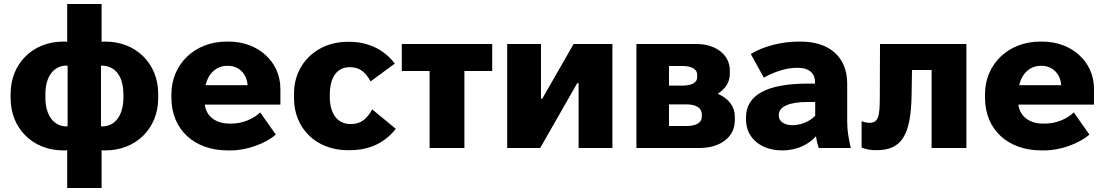

<svg xmlns="http://www.w3.org/2000/svg" viewBox="-20 -740 5525 960"><path d="M316 -720V-531C312 -532 304 -532 296 -532C143 -532 33 -421 33 -271V-249C33 -99 143 12 296 12C305 12 310 12 316 11V200H488V11C492 12 500 12 507 12C661 12 771 -99 771 -249V-271C771 -421 661 -532 507 -532C501 -532 495 -532 488 -531V-720ZM207 -269C207 -357 248 -412 313 -412C315 -412 317 -412 318 -411V-109C317 -108 315 -108 313 -108C248 -108 207 -164 207 -252ZM597 -269V-252C597 -164 556 -108 491 -108C489 -108 487 -108 485 -109V-412C568 -412 597 -343 597 -269Z M1118 12H1136C1215 12 1309 -23 1359 -67L1281 -178C1249 -147 1195 -122 1137 -122H1128C1060 -122 1012 -157 1004 -216V-217H1382V-296C1382 -430 1272 -532 1124 -532H1112C955 -532 837 -420 837 -269V-251C837 -92 952 12 1118 12ZM1008 -314C1022 -375 1064 -411 1116 -411H1119C1176 -411 1214 -370 1218 -314Z M1719 11H1728C1829 11 1905 -27 1959 -96L1841 -193C1814 -144 1782 -120 1738 -120H1731C1670 -120 1629 -169 1629 -254V-266C1629 -355 1666 -404 1728 -404H1731C1774 -404 1805 -384 1833 -333L1954 -422C1901 -492 1822 -531 1725 -531H1717C1565 -531 1450 -421 1450 -274V-249C1450 -99 1560 11 1719 11Z M2128 0H2302V-385H2441V-520H1989V-385H2128Z M2516 0H2681L2866 -324H2873V0H3042V-520H2848L2691 -246H2685V-520H2516Z M3162 0H3477C3582 0 3654 -55 3654 -137V-158C3654 -207 3623 -248 3569 -271C3609 -297 3629 -331 3629 -370V-389C3629 -465 3560 -520 3463 -520H3162ZM3325 -312V-410H3392C3438 -410 3466 -394 3466 -367V-354C3466 -327 3439 -312 3391 -312ZM3325 -110V-218H3414C3460 -218 3489 -200 3489 -169V-156C3489 -126 3460 -110 3413 -110Z M3891 12C3968 12 4026 -20 4060 -59C4063 -36 4068 -17 4074 0H4234C4224 -45 4216 -84 4216 -130V-322C4216 -455 4127 -532 3984 -532H3973C3886 -532 3796 -508 3734 -470L3799 -352C3856 -383 3914 -401 3964 -401H3969C4028 -401 4055 -371 4055 -331V-322H4019C3813 -322 3710 -264 3710 -153V-142C3710 -50 3785 12 3891 12ZM3941 -114C3901 -114 3874 -134 3874 -161V-165C3874 -206 3923 -230 4018 -230H4056V-161C4026 -130 3981 -114 3941 -114Z M4362 11C4486 11 4535 -60 4538 -267L4540 -390H4638V0H4812V-520H4380L4379 -257C4379 -160 4373 -126 4327 -126C4319 -126 4302 -128 4288 -134V-2C4312 7 4334 11 4362 11Z M5186 12H5204C5283 12 5377 -23 5427 -67L5349 -178C5317 -147 5263 -122 5205 -122H5196C5128 -122 5080 -157 5072 -216V-217H5450V-296C5450 -430 5340 -532 5192 -532H5180C5023 -532 4905 -420 4905 -269V-251C4905 -92 5020 12 5186 12ZM5076 -314C5090 -375 5132 -411 5184 -411H5187C5244 -411 5282 -370 5286 -314Z"/></svg>

Font: Fixel Display ExtraBold
Style: Regular
Weight: 800
Designer: AlfaBravo + MacPaw
Foundry: Kyrylo Tkachov, Marchela Mozhyna, Serhii Makarenko, Maria Weinstein, Zakhar Kryvoshyya
Version: Version 1.211